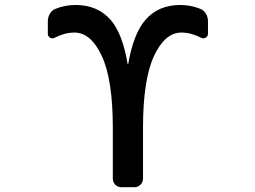

<svg xmlns="http://www.w3.org/2000/svg" viewBox="-20 -784 1040 782"><path d="M713.9 -763.7Q756.8 -763.7 795.9 -748Q810.5 -742.2 818.8 -728Q827.1 -713.9 827.1 -697.3V-646.5Q827.1 -635.7 817.4 -630.4Q807.6 -625 797.9 -630.9Q757.8 -651.4 718.8 -651.4Q651.4 -651.4 606.9 -555.2Q562.5 -459 562.5 -263.7V-56.6Q562.5 -42 552.2 -31.7Q542 -21.5 528.3 -21.5H473.6Q460 -21.5 449.7 -31.7Q439.5 -42 439.5 -56.6V-263.7Q439.5 -459 395 -555.2Q350.6 -651.4 283.2 -651.4Q244.1 -651.4 204.1 -630.9Q194.3 -625 184.6 -630.4Q174.8 -635.7 174.8 -646.5V-697.3Q174.8 -713.9 183.1 -728Q191.4 -742.2 206.1 -748Q244.1 -763.7 288.1 -763.7Q377 -763.7 430.7 -703.1Q479.5 -646.5 500 -522.5Q500 -522.5 501 -522.5Q502 -522.5 502 -522.5Q523.4 -646.5 572.3 -703.1Q625 -763.7 713.9 -763.7Z"/></svg>

Font: Gen Jyuu Gothic L Monospace Medium
Style: Regular
Weight: 500
Designer: [Source Han Sans]
Ryoko NISHIZUKA  (kana & ideographs); Paul D. Hunt (Latin, Greek & Cyrillic); Wenlong ZHANG  (bopomofo
Version: Version 1.002.20150607